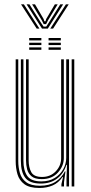

<svg xmlns="http://www.w3.org/2000/svg" viewBox="-20 -880 428 906"><path d="M166.2 7Q119 7 94.9 -11Q70.8 -29 62.4 -57.9Q54 -86.8 54 -119.5V-600H66.2V-120.5Q66.2 -89.8 74 -63.1Q81.8 -36.5 103.9 -20Q126 -3.5 169.2 -3.5Q212.5 -3.5 241.6 -22.1Q270.8 -40.8 286 -71.2H289L282 -20V0H269.8V-11L277.5 -44.5H274.8Q256 -16.8 228.2 -4.9Q200.5 7 166.2 7ZM318.2 0V-600H330.5V0ZM177.2 -34.8Q145 -34.8 129.1 -47.9Q113.2 -61 108 -81.2Q102.8 -101.5 102.8 -123V-600H115.2V-123.2Q115.2 -90.5 127.5 -67.8Q139.8 -45 178.5 -45Q217.8 -45 243.1 -71.5Q268.5 -98 268.5 -134V-600H281.2V-134.5Q281.2 -96.8 253.4 -65.8Q225.5 -34.8 177.2 -34.8ZM172 -13.8Q120 -14 99.2 -41.1Q78.5 -68.2 78.5 -121V-600H90.5V-121.8Q90.5 -76 108.5 -50Q126.5 -24 175 -24Q211.8 -24 238.1 -40.2Q264.5 -56.5 278.5 -81.9Q292.5 -107.2 292.5 -135V-600H305.8V0H293.8V-37.2L296 -102H293.2Q281 -61.5 249.8 -37.6Q218.5 -13.8 172 -13.8ZM209.2 -689.5V-700.8H267V-689.5ZM117.8 -689.5V-700.8H175.2V-689.5ZM117.8 -667.2V-678.5H175.2V-667.2ZM209.2 -667.2V-678.5H267V-667.2ZM117.8 -645V-656.2H175.2V-645ZM209.2 -645V-656.2H267V-645ZM79.2 -859.5H92.8L166.2 -745H153.2ZM105.5 -859.5H119L172.2 -774.5L185.5 -754.5H198.2L211.2 -774.5L264.5 -859.5H278L205.5 -745H178.2ZM131.5 -859.5H145.2L186 -790L189.2 -779.5H194.8L197.8 -790L238.8 -859.5H252.2L206 -783.2L197.5 -766.2H186.2L177.8 -783.2ZM291 -859.5H304.2L230.5 -745H217.2Z"/></svg>

Font: Big Shoulders Inline Text Light
Style: Regular
Weight: 300
Designer: Patric King
Foundry: XO Type Co
Version: Version 1.000